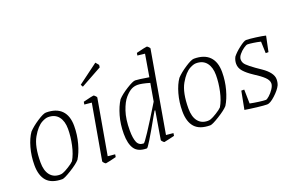

<svg xmlns="http://www.w3.org/2000/svg" viewBox="-84 -974 1993 1300"><g transform="rotate(-20 912.0 -323.5)"><path d="M35 -145Q35 -210 51.5 -269Q68 -328 94 -365Q121 -394 166 -423.5Q211 -453 230 -453Q304 -453 341.5 -414.5Q379 -376 379 -303Q379 -239 362.5 -179Q346 -119 321 -79Q301 -56 248.5 -23.5Q196 9 181 9Q105 9 70 -30Q35 -69 35 -145ZM198 -29Q213 -34 242 -52Q271 -70 283 -83Q307 -123 320 -183Q333 -243 333 -298Q333 -354 307.5 -386.5Q282 -419 233 -419Q214 -419 188 -405Q150 -385 115 -324Q80 -263 80 -148Q80 -89 105 -57Q130 -25 175 -25Q189 -25 198 -29Z M475 -12 545 -410 493 -415 496 -434Q564 -451 572 -451Q575 -451 584 -442Q593 -433 592 -430L522 -32L574 -27L571 -8Q547 -2 526 3Q505 8 495 9Q491 9 483 0.5Q475 -8 475 -12ZM516 -549 660 -656 679 -633 677 -616 525 -532Z M1044 -619 942 -32 994 -27 991 -8 953 1Q919 9 916 9Q913 9 904.5 0Q896 -9 897 -12L931 -214H926L905 -178Q800 9 790 9Q727 9 701.5 -28Q676 -65 676 -137Q676 -206 693 -265.5Q710 -325 736 -365Q762 -393 808.5 -422Q855 -451 872 -451Q892 -451 970 -438L997 -598L944 -604L947 -622Q1015 -639 1024 -639Q1028 -639 1036.5 -630Q1045 -621 1044 -619ZM941 -273 963 -400Q905 -417 877 -417Q853 -417 833 -407Q811 -396 785.5 -367Q760 -338 741 -282Q722 -226 722 -144Q722 -89 734.5 -59.5Q747 -30 781 -30Q793 -30 941 -273Z M1101 -145Q1101 -210 1117.5 -269Q1134 -328 1160 -365Q1187 -394 1232 -423.5Q1277 -453 1296 -453Q1370 -453 1407.5 -414.5Q1445 -376 1445 -303Q1445 -239 1428.5 -179Q1412 -119 1387 -79Q1367 -56 1314.5 -23.5Q1262 9 1247 9Q1171 9 1136 -30Q1101 -69 1101 -145ZM1264 -29Q1279 -34 1308 -52Q1337 -70 1349 -83Q1373 -123 1386 -183Q1399 -243 1399 -298Q1399 -354 1373.5 -386.5Q1348 -419 1299 -419Q1280 -419 1254 -405Q1216 -385 1181 -324Q1146 -263 1146 -148Q1146 -89 1171 -57Q1196 -25 1241 -25Q1255 -25 1264 -29Z M1808 -432H1809L1786 -322H1766L1763 -406Q1739 -412 1711 -416Q1683 -420 1670 -420Q1661 -420 1641.5 -406.5Q1622 -393 1607 -374.5Q1592 -356 1592 -339Q1592 -316 1609.5 -298.5Q1627 -281 1666 -253Q1673 -248 1706 -225.5Q1739 -203 1757 -179Q1775 -155 1775 -131Q1775 -108 1767 -89Q1753 -60 1716 -26Q1679 8 1657 8Q1636 8 1585 2Q1534 -4 1499 -10L1524 -140H1545L1547 -39Q1575 -33 1609.5 -28.5Q1644 -24 1659 -24Q1667 -24 1685 -40Q1703 -56 1717.5 -78Q1732 -100 1732 -117Q1732 -140 1708 -163Q1684 -186 1638 -215Q1597 -242 1575 -267Q1553 -292 1553 -322Q1553 -347 1565 -370Q1584 -395 1620.5 -423Q1657 -451 1671 -451Q1694 -451 1739.5 -445Q1785 -439 1809 -433Z"/></g></svg>

Font: Grenze ExtraLight
Style: Italic
Weight: 275
Italic angle: -10°
Designer: Renata Polastri
Foundry: Omnibus-Type
Version: Version 1.002; ttfautohint (v1.8)